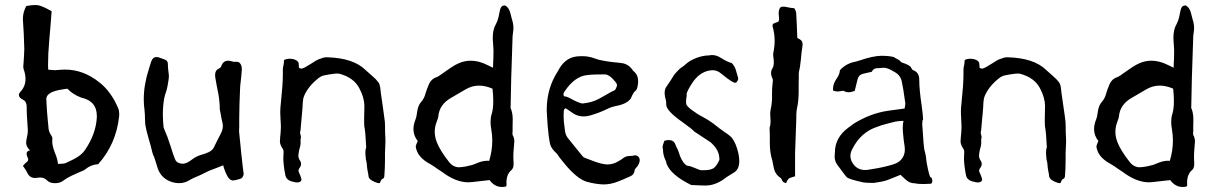

<svg xmlns="http://www.w3.org/2000/svg" viewBox="-20 -726 4838 761"><path d="M363.8 -260.3V-266.6Q363.8 -324.2 305.2 -338.4L301.3 -339.4L297.9 -340.8Q268.6 -352.1 247.1 -374.5L236.3 -373L224.6 -371.1Q211.4 -369.1 201.7 -366.2Q165 -356 163.6 -335L164.1 -321.3L166.5 -282.2Q168 -259.3 169.9 -243.2L171.4 -230L172.4 -216.3Q174.8 -200.7 182.6 -190.4Q187.5 -183.6 187.5 -176.8V-174.3Q187 -170.4 187 -166Q187 -148.9 195.8 -125.5L200.2 -113.8L204.6 -101.6Q209 -87.4 210 -76.2L217.8 -76.7L226.6 -77.1Q236.8 -78.1 238.8 -79.1L260.7 -89.4Q273.4 -95.2 282.2 -100.6Q305.2 -114.3 316.4 -130.9Q359.9 -193.8 363.8 -260.3ZM448.2 -297.4Q452.6 -286.6 452.6 -273.9Q452.6 -269 452.1 -264.2Q439.9 -153.8 369.1 -75.2Q340.8 -73.7 318.4 -55.2Q314.9 -52.2 308.6 -49.3L297.9 -44.9L280.3 -37.1L263.2 -29.3Q242.7 -19.5 230.5 -9.8Q218.3 0 198.7 0H196.8Q176.8 -0.5 167.5 -10.3Q155.8 -22.5 138.7 -22.5Q133.8 -22.5 128.4 -21.5Q123.5 -20.5 119.1 -20.5Q97.7 -20.5 87.9 -41.5Q85.4 -47.4 80.1 -55.2L70.8 -68.4L74.2 -72.3L76.7 -75.2Q79.6 -78.6 82 -80.6Q91.8 -86.4 91.8 -94.2Q91.8 -97.7 89.8 -101.1Q85.4 -110.4 85.4 -116.7Q85.4 -127.9 99.1 -129.9Q85 -143.1 83.5 -158.2V-159.7Q83.5 -168.9 88.4 -189.9Q90.3 -197.8 90.3 -209.5Q90.3 -213.9 89.8 -218.8L87.9 -248L86.4 -272Q85.9 -281.2 85.9 -288.6V-301.3Q85.9 -323.2 72.3 -330.1Q54.7 -338.9 54.7 -349.6Q54.7 -355.5 61 -362.3Q81.1 -383.8 81.1 -413.1Q81.1 -431.6 73.2 -453.6Q72.3 -456.5 72.3 -460.9V-463.9L73.2 -474.1L75.2 -504.9Q76.2 -518.6 76.2 -528.8V-535.2L74.2 -591.8L70.8 -647.9V-652.8Q70.8 -676.8 84 -702.1Q105 -706.1 119.1 -706.1Q127.4 -706.1 133.8 -704.6Q149.9 -701.2 184.6 -681.6L180.2 -624.5L175.3 -566.9Q170.4 -511.2 170.4 -470.2Q170.4 -459.5 170.9 -450.2L178.2 -449.2L184.6 -448.7L196.3 -447.8L210 -448.7L224.1 -449.7Q231 -450.2 238.3 -450.2Q311 -450.2 375.5 -398.4Q421.4 -361.3 448.2 -297.4Z M945.3 -41Q945.8 -39.6 945.8 -37.6Q945.8 -30.3 939.5 -21L935.1 -18.6L930.2 -16.6Q911.1 -10.7 902.8 -10.7Q901.4 -10.7 899.9 -11.2Q889.2 -12.7 879.9 -30.3Q872.6 -44.9 869.6 -54.2Q866.2 -63.5 864.7 -70.8L841.3 -61.5L817.9 -52.7Q809.6 -49.8 792 -41L779.3 -34.7L766.6 -28.8Q741.7 -19 730.5 -11.7Q711.9 0 689.9 0Q677.2 0 663.6 -3.9Q623 -15.6 606.9 -53.7L603 -65.4L599.1 -78.6Q593.8 -96.7 590.8 -104L586.9 -112.3L584 -121.1Q580.6 -135.7 576.7 -150.4L569.3 -175.8Q560.5 -206.1 556.2 -230Q555.2 -235.8 554.7 -253.9L554.2 -272L552.7 -290.5Q549.8 -311 549.8 -333Q549.8 -390.6 570.8 -455.1L575.2 -469.2L579.6 -482.9Q585.9 -500 600.1 -500Q606.9 -500 614.7 -496.6L631.3 -490.7Q645.5 -486.3 645.5 -472.2V-466.8Q645.5 -460 646.5 -451.2L648.9 -431.6Q649.4 -428.2 649.4 -424.8Q649.4 -417.5 647.9 -408.2L644 -384.8Q641.6 -372.1 637.7 -360.4L634.3 -350.6Q632.8 -344.2 630.9 -336.4Q625.5 -306.6 625.5 -273.4Q625.5 -248 628.4 -221.2Q628.9 -218.3 643.1 -184.6Q648.9 -169.4 656.7 -145L663.1 -124.5L669.9 -105L672.9 -97.2L676.3 -89.8Q681.2 -82.5 690.4 -79.6Q696.8 -77.1 703.6 -77.1Q714.4 -77.1 726.6 -84L734.4 -88.9L742.2 -94.7Q752 -101.6 757.8 -104.5Q765.1 -108.4 777.3 -112.3L787.1 -115.2L796.9 -118.7Q819.8 -126.5 827.1 -140.6L840.3 -167.5Q848.1 -183.6 853.5 -193.4Q863.3 -210.4 863.3 -226.6Q863.3 -230.5 862.8 -234.4L860.8 -243.7L858.4 -253.9Q855.5 -267.6 854 -278.3L852.5 -285.2L851.1 -292.5Q851.1 -323.2 845.2 -355.5L842.3 -369.6L839.4 -384.3Q835.9 -402.8 833.5 -417.5Q832.5 -423.3 832.5 -428.2Q832.5 -447.8 848.1 -454.6Q855 -457.5 857.4 -464.8Q864.7 -485.4 884.3 -485.4Q891.1 -485.4 898.9 -482.9L904.3 -481.4L909.7 -481H920.4Q926.3 -480.5 930.2 -476.6Q938.5 -467.8 938.5 -452.6V-449.2Q937.5 -437.5 936.5 -426.3L934.6 -407.7Q931.6 -386.2 931.2 -366.7L929.2 -313.5L928.2 -260.3V-221.7L927.7 -212.4V-203.1Q930.2 -172.9 934.6 -135.3L936 -119.6L938 -103.5Q939.9 -84.5 941.9 -66.9Q943.8 -48.3 945.3 -41Z M1506.3 -204.1Q1506.3 -196.8 1506.8 -189.9L1507.3 -184.6V-179.7Q1507.8 -173.8 1507.8 -167.5Q1507.8 -161.6 1507.3 -154.8Q1506.3 -134.8 1505.9 -118.2V-91.8Q1505.9 -60.5 1503.4 -28.8Q1502.9 -18.6 1494.6 -16.1Q1492.2 -15.1 1489.7 -10.3L1487.8 -5.9L1486.3 -2Q1485.4 0 1481.9 0Q1476.1 0 1462.9 -5.9Q1442.4 -15.1 1440.9 -25.9Q1439.9 -33.2 1439 -39.6L1437 -48.8Q1435.1 -59.1 1434.1 -71.8Q1433.6 -80.6 1432.1 -86.4L1430.7 -91.3Q1430.2 -95.2 1429.7 -100.6L1428.7 -109.9L1428.2 -119.1V-122.6Q1428.2 -131.3 1430.2 -138.2Q1431.2 -141.1 1431.6 -142.1V-143.1Q1431.2 -144 1431.2 -146.5Q1428.7 -202.1 1423.8 -226.6Q1423.3 -229 1423.3 -242.7V-258.8L1423.8 -282.7L1424.3 -307.1Q1423.8 -339.8 1403.8 -377Q1381.8 -418.5 1325.7 -433.6Q1321.3 -434.6 1315.9 -434.6Q1312 -434.6 1307.6 -434.1L1286.1 -431.2L1264.6 -427.2Q1252.4 -424.3 1242.7 -416.5Q1202.1 -384.8 1185.5 -346.2Q1181.6 -337.9 1180.7 -325.2L1179.7 -313.5L1179.2 -302.2Q1178.2 -290.5 1177.2 -277.8L1175.3 -257.3Q1173.3 -233.9 1171.4 -211.9L1170.9 -208.5L1169.9 -205.1Q1169.4 -202.1 1169.4 -200.2V-198.2Q1172.9 -186 1172.9 -181.6V-179.7L1171.9 -177.7L1171.4 -174.8V-159.2Q1171.4 -152.8 1169.4 -144.5L1167 -136.2L1165 -127.4L1163.6 -118.7L1162.6 -109.4Q1162.6 -99.6 1168 -91.3Q1173.3 -84 1173.3 -76.2Q1173.3 -67.9 1166.5 -59.1Q1163.1 -54.7 1163.1 -49.8Q1163.1 -46.9 1164.6 -43.5L1170.4 -29.8Q1173.3 -22.5 1174.3 -18.1Q1174.8 -16.6 1174.8 -15.1Q1174.8 -5.9 1163.6 -3.4Q1160.6 -2.9 1157.7 -2.9Q1154.3 -2.9 1150.9 -3.4L1145.5 -4.9L1140.6 -5.9Q1113.8 -11.2 1110.4 -34.7L1106.9 -54.2L1104.5 -73.7Q1103 -87.4 1103 -99.6Q1103 -106.9 1103.5 -113.3Q1104 -118.2 1104 -122.1V-125.5Q1103.5 -132.3 1100.6 -136.2Q1089.8 -152.3 1089.4 -165Q1089.4 -169.9 1090.3 -178.2L1090.8 -186L1091.8 -195.3Q1093.3 -212.4 1093.3 -225.6Q1093.3 -232.4 1092.8 -238.3L1092.3 -246.6L1091.8 -255.4Q1091.3 -267.6 1090.8 -281.2Q1090.8 -298.8 1093.3 -318.8Q1101.1 -391.6 1101.1 -431.2V-447.8Q1101.1 -460 1103 -464.8L1103.5 -467.8L1104.5 -471.7Q1105.5 -477.5 1106 -488.3Q1116.2 -493.2 1128.4 -493.2Q1132.3 -493.2 1136.2 -492.7Q1154.3 -490.2 1161.6 -480.5Q1164.6 -476.6 1164.6 -462.4V-458Q1168.9 -454.1 1173.8 -454.1H1174.8L1179.2 -455.1L1183.1 -456.5Q1189.5 -459 1197.8 -464.4L1213.9 -474.1Q1234.9 -488.3 1244.6 -491.7L1252.4 -494.1L1260.3 -497.1Q1268.1 -499 1273.9 -499H1276.4Q1380.9 -496.1 1429.2 -448.2L1455.6 -424.8Q1471.7 -411.1 1480 -399.4Q1484.9 -393.1 1486.8 -380.4L1488.3 -369.1L1489.3 -358.9L1497.6 -301.3Q1502.9 -266.1 1505.4 -243.7Q1506.3 -231.9 1506.3 -204.1Z M1924.3 -243.2Q1924.3 -259.8 1928.7 -273.9Q1935.1 -293.5 1935.1 -325.7Q1935.1 -347.2 1932.1 -374.5Q1904.3 -386.7 1878.9 -386.7Q1850.6 -386.7 1825.2 -371.6L1766.6 -337.4Q1721.2 -311 1717.3 -264.6Q1716.8 -259.8 1714.4 -253.4L1710.4 -242.2Q1703.1 -223.1 1703.1 -203.6Q1703.1 -183.1 1711.4 -162.1Q1724.1 -129.4 1759.8 -84Q1776.4 -63 1799.8 -63Q1805.2 -63 1811 -64L1824.7 -65.9L1837.9 -68.8Q1853.5 -71.8 1863.8 -76.7Q1890.6 -88.9 1911.6 -88.9Q1915.5 -88.9 1918.9 -88.4Q1931.2 -129.4 1931.2 -168.5Q1931.2 -191.4 1927.2 -213.4Q1924.3 -229 1924.3 -243.2ZM2018.6 -166.5 2016.6 -141.1Q2014.6 -120.6 2014.6 -102.5Q2014.6 -90.8 2015.6 -80.1V-75.2Q2015.6 -59.6 2007.3 -52.2Q1987.3 -35.6 1987.3 -2Q1987.3 2.4 1987.8 6.8L1987.3 9.8L1985.4 13.2Q1977.1 15.1 1969.7 15.1Q1940.4 15.1 1920.4 -12.2L1885.7 -8.3L1851.6 -4.4Q1844.2 -3.4 1836.4 -3.4Q1793 -3.4 1746.1 -34.7L1731 -45.4L1715.3 -55.7Q1697.3 -68.8 1684.1 -76.2Q1643.6 -98.1 1632.3 -127.9Q1627.9 -140.1 1627.9 -145V-146Q1628.4 -150.9 1635.7 -167Q1618.7 -188.5 1618.7 -214.4Q1618.7 -232.4 1627 -252.9Q1629.4 -258.8 1630.9 -267.1L1633.3 -282.2Q1636.7 -308.6 1649.9 -322.8Q1661.6 -335.9 1666.5 -355.5L1671.9 -371.6L1678.2 -387.7Q1688 -413.1 1710 -419.9Q1716.8 -422.4 1726.1 -429.2L1733.4 -434.6L1741.2 -439.9L1769.5 -459.5Q1786.1 -470.2 1798.8 -475.6Q1821.8 -485.4 1846.2 -485.4Q1877.4 -485.4 1910.6 -468.8L1920.9 -463.9L1927.2 -460.9L1934.1 -457.5L1934.6 -476.1L1935.5 -494.1Q1936 -514.2 1936 -527.8L1933.1 -571.8V-576.7Q1933.1 -609.4 1945.8 -630.9Q1951.7 -641.1 1956.1 -658.7L1959 -673.8L1962.4 -689Q1966.3 -704.6 1981.4 -704.6Q1998.5 -695.8 2003.9 -669.9L2007.8 -654.3L2012.2 -638.7Q2015.1 -626 2015.1 -615.7Q2015.1 -610.8 2014.6 -606.9Q2012.2 -591.3 2011.7 -583L2006.8 -433.6L2006.3 -419.9L2003.9 -304.7L2003.4 -301.3L2003.9 -297.9Q2012.2 -279.3 2012.2 -251.5L2011.7 -227.5V-204.1L2011.2 -200.7V-194.3Q2011.2 -192.4 2011.7 -190.9Q2018.1 -180.7 2018.6 -166.5Z M2218.8 -365.2Q2214.8 -359.9 2213.9 -356Q2213.4 -354 2213.4 -352.5Q2213.4 -348.1 2215.8 -344.2H2216.8Q2222.2 -344.2 2231.9 -340.3L2241.7 -335.4L2252.4 -329.6Q2279.8 -315.9 2289.6 -315.9H2290.5Q2329.1 -320.3 2354 -334.5L2379.4 -348.6L2404.3 -362.8L2413.1 -366.7Q2418 -369.1 2419.9 -372.6Q2425.3 -382.3 2425.3 -389.2Q2425.3 -391.1 2424.8 -392.6Q2423.8 -395.5 2421.9 -397.9L2418.5 -402.3Q2395.5 -431.2 2376.5 -431.2H2376L2340.3 -430.7Q2319.8 -430.2 2305.2 -428.2Q2257.8 -422.4 2218.8 -365.2ZM2515.6 -90.8Q2515.6 -88.9 2515.1 -86.9Q2513.2 -74.7 2503.9 -64L2499 -58.1Q2496.1 -54.7 2495.6 -52.2Q2494.1 -38.6 2485.4 -31.2Q2481.9 -28.8 2476.6 -26.4L2467.3 -22.5L2448.7 -14.2L2430.2 -6.8Q2400.9 4.9 2374 4.9H2368.2Q2339.4 3.4 2308.1 -4.9Q2274.4 -13.7 2231.9 -60.5L2221.2 -72.8L2210.9 -85.4Q2196.8 -102.1 2187.5 -116.7Q2165 -136.7 2160.6 -153.8Q2154.3 -181.6 2150.4 -230.5Q2149.9 -238.3 2149.4 -247.6Q2148.9 -253.9 2148.4 -262.2Q2147.9 -276.4 2147.5 -277.3L2147 -285.6V-293.9Q2147.9 -377.9 2191.4 -444.3Q2217.8 -496.1 2263.7 -502Q2275.9 -503.4 2287.1 -503.4Q2314 -503.4 2336.4 -494.6Q2352.5 -488.3 2374 -484.9L2392.6 -481.9L2411.6 -479.5L2427.2 -478L2442.9 -476.1Q2469.7 -472.7 2484.9 -451.7Q2488.8 -445.8 2492.2 -442.9Q2509.3 -429.2 2509.3 -403.3Q2509.3 -395 2507.3 -384.8Q2506.3 -378.9 2504.4 -374Q2501.5 -367.7 2498.5 -365.7Q2492.2 -361.3 2486.3 -349.1L2481.9 -339.4Q2479.5 -334 2476.6 -331.1Q2462.9 -315.9 2434.1 -308.6L2422.4 -306.2L2410.6 -303.2Q2397.5 -299.8 2388.2 -294.9Q2357.4 -279.3 2318.4 -268.1Q2306.2 -264.6 2293.9 -264.6Q2265.1 -264.6 2241.7 -283.7L2231.9 -290.5L2222.2 -296.9Q2217.8 -295.4 2215.8 -291.5L2214.8 -287.6L2214.4 -283.7Q2213.9 -276.4 2213.9 -268.1Q2213.9 -256.8 2214.8 -244.1L2219.7 -205.1Q2222.2 -188 2234.4 -174.3L2284.2 -112.8L2290 -106Q2293.5 -102.1 2296.4 -101.1L2316.9 -93.3L2337.9 -85.4Q2361.8 -76.7 2380.4 -74.7Q2383.8 -74.2 2387.7 -74.2Q2411.6 -74.2 2433.6 -88.4L2440.4 -92.3L2447.3 -97.2Q2459.5 -107.9 2476.6 -107.9H2479.5L2486.3 -108.4L2493.2 -109.9Q2495.1 -110.4 2497.1 -110.4Q2502.9 -110.4 2506.3 -107.9Q2515.6 -102.1 2515.6 -90.8Z M2776.9 9.3Q2758.3 9.3 2719.7 7.3Q2639.2 -32.2 2622.1 -76.7Q2620.6 -85.9 2616.2 -94.7Q2610.4 -106.4 2608.4 -122.1Q2608.4 -132.3 2606 -142.1V-143.1Q2606 -148.9 2613.3 -168Q2623 -170.9 2630.9 -170.9Q2650.4 -170.9 2656.7 -153.8L2659.7 -146.5Q2668.5 -128.9 2669.9 -123.5Q2677.2 -100.6 2681.6 -93.8Q2695.8 -68.8 2707 -68.8Q2715.3 -68.4 2736.8 -59.1Q2753.4 -51.3 2760.7 -51.3H2769Q2796.4 -51.3 2808.6 -59.6Q2818.8 -66.4 2830.1 -89.4Q2831.5 -91.8 2831.5 -96.2L2830.1 -107.4Q2826.7 -135.3 2796.4 -162.1L2731.9 -204.6Q2725.6 -212.9 2684.6 -242.2Q2620.6 -287.1 2620.6 -311.5Q2620.6 -324.2 2619.6 -326.7Q2614.3 -344.7 2614.3 -357.9Q2614.3 -369.1 2618.2 -377.4Q2621.1 -382.8 2630.4 -395.8Q2639.6 -408.7 2647.9 -422.9Q2654.8 -435.1 2674.8 -454.1Q2690.9 -464.8 2695.3 -469.2Q2712.4 -485.8 2739.5 -496.1Q2766.6 -506.3 2790 -506.3Q2796.4 -507.8 2802.2 -507.8Q2819.8 -507.8 2836.4 -497.1Q2863.3 -480 2880.4 -476.1Q2890.6 -465.3 2895.5 -452.1Q2902.8 -425.8 2904.5 -420.9Q2906.2 -416 2906.2 -413.6Q2905.3 -407.7 2900.4 -401.4Q2897.9 -397.9 2894 -397.9Q2882.8 -397.9 2839.4 -433.6Q2822.8 -447.8 2804.7 -447.8Q2760.3 -446.3 2729 -404.8Q2701.2 -364.3 2701.2 -350.6Q2701.2 -349.1 2702.1 -348.1Q2702.1 -345.7 2700.7 -339.8Q2699.2 -330.1 2699.2 -323.2Q2699.2 -315.9 2700.7 -311.5Q2704.1 -303.7 2720.7 -291Q2743.2 -273.9 2766.1 -262.2Q2786.6 -251.5 2806.6 -236.8Q2835 -213.9 2854 -201.2Q2878.4 -185.1 2882.8 -176.8Q2897.9 -156.7 2906.7 -117.7Q2910.2 -101.6 2910.2 -88.4Q2910.2 -57.6 2892.6 -44.4L2860.4 -24.4Q2818.8 9.3 2776.9 9.3Z M3158.2 -562.5Q3161.1 -557.6 3161.1 -550.3Q3161.1 -545.9 3160.2 -540.5L3156.7 -515.6L3154.3 -490.2Q3151.4 -459 3146.5 -440.4Q3146 -437.5 3146 -433.6V-418L3145.5 -388.7V-359.4Q3145 -323.7 3139.6 -300.3Q3136.7 -288.6 3136.2 -271.5V-256.3L3135.7 -241.7L3131.3 -118.2V-27.3L3118.7 -23.4Q3110.8 -21 3106.9 -18.6Q3103.5 -16.1 3100.6 -10.3L3098.1 -5.4L3095.2 0L3087.9 -2.9Q3084.5 -4.4 3083 -5.9L3080.6 -9.8L3078.6 -14.2Q3076.2 -19 3073.7 -21Q3054.2 -33.2 3047.9 -56.2L3043.9 -75.7Q3042 -88.4 3039.6 -95.2Q3031.7 -120.6 3031.2 -157.7V-189.5L3030.3 -220.7Q3034.2 -230.5 3034.2 -245.6Q3034.2 -250.5 3033.7 -255.4L3032.7 -272.9Q3032.7 -282.7 3034.2 -290Q3040 -316.4 3040 -338.9V-355Q3040 -364.7 3040.5 -377L3043.5 -409.2Q3043.5 -411.1 3042 -414.1L3039.6 -419.4Q3036.1 -428.2 3036.1 -436Q3036.1 -446.3 3041.5 -455.1Q3046.4 -462.9 3046.9 -473.1V-481.9L3046.4 -490.7L3044.9 -503.4Q3044.4 -507.3 3044.4 -510.3Q3044.4 -513.2 3044.9 -515.6Q3050.3 -540.5 3050.3 -564.5Q3050.3 -593.8 3042 -622.1V-626L3043 -628.4L3043.5 -631.3L3053.7 -635.7L3064.9 -640.1L3066.9 -644L3067.9 -647.9L3067.4 -659.2L3066.4 -670.4V-674.3Q3066.4 -689.5 3073.7 -697.3Q3078.6 -699.7 3084.5 -699.7H3087.9L3094.7 -698.7L3101.6 -697.3L3114.3 -694.8L3121.1 -694.3L3128.9 -692.9L3130.9 -689L3132.8 -684.6Q3135.3 -679.2 3135.7 -675.8L3138.2 -626.5L3140.1 -576.2L3144.5 -573.2L3149.9 -570.3Q3156.2 -566.4 3158.2 -562.5Z M3540.5 -83.5Q3566.4 -101.6 3566.4 -133.8Q3566.4 -137.7 3565.9 -142.1Q3565.4 -146.5 3564.5 -153.3L3562.5 -166Q3560.5 -183.1 3559.6 -193.4Q3558.1 -208 3558.1 -219.7Q3558.1 -235.8 3561 -247.1Q3555.7 -247.1 3543.9 -246.1Q3532.7 -244.6 3529.8 -244.1L3511.7 -239.7L3493.2 -234.9Q3472.2 -229.5 3457.5 -223.6Q3392.1 -202.6 3358.4 -135.7Q3350.6 -121.6 3350.6 -107.9Q3350.6 -89.4 3364.7 -72.3Q3381.3 -52.2 3409.2 -52.2Q3418 -52.2 3427.7 -54.2Q3428.7 -54.2 3433.6 -55.2L3439 -56.2L3444.8 -57.1Q3463.9 -60.1 3478.5 -63.5Q3527.3 -74.2 3540.5 -83.5ZM3639.2 3.4Q3617.7 3.4 3605 0.5Q3584.5 0.5 3567.9 -15.6L3549.3 -33.2Q3510.7 -17.1 3494.9 -11.5Q3479 -5.9 3443.4 -1Q3415.5 -1 3402.3 -2.9Q3347.2 -15.1 3337.4 -22.5Q3333 -25.9 3299.8 -71.3Q3288.1 -85.9 3288.1 -106.9Q3288.1 -113.8 3289.1 -121.1Q3289.1 -180.2 3341.3 -219.2Q3358.4 -231.4 3364.3 -236.3Q3430.2 -276.4 3497.1 -286.6L3565.4 -295.9Q3568.4 -310.5 3568.4 -315.9Q3559.6 -379.9 3554 -404.3Q3548.3 -428.7 3524.4 -441.4Q3498 -457.5 3483.9 -457.5Q3480 -457.5 3450.7 -455.1Q3439.9 -451.7 3436 -442.4Q3435.5 -440.9 3428.7 -439.9Q3421.9 -439 3414.3 -436.8Q3406.7 -434.6 3399.4 -433.1Q3383.3 -429.2 3378.9 -411.1L3367.7 -365.7Q3354 -360.4 3343.3 -360.4Q3333 -360.4 3325.2 -365.2Q3324.2 -366.2 3321.8 -366.2Q3318.4 -366.2 3309.1 -364.3Q3305.7 -363.3 3301.8 -363.3Q3293 -363.3 3282.2 -366.7L3281.7 -374.5Q3281.7 -394.5 3297.4 -416.5Q3307.6 -430.7 3309.1 -447.8Q3334.5 -475.6 3372.6 -481.9Q3377.9 -482.9 3385.7 -485.8Q3439.5 -504.4 3472.7 -504.9Q3502 -504.9 3522.5 -500Q3527.8 -496.1 3537.6 -491.2Q3545.4 -487.8 3552.7 -479Q3585.9 -468.3 3590.6 -459Q3595.2 -449.7 3598.6 -448.2Q3623.5 -439.5 3623.5 -410.2Q3623.5 -369.6 3633.3 -306.2Q3638.7 -264.6 3638.7 -252.4Q3635.3 -249.5 3635.3 -233.4Q3635.3 -225.6 3638.7 -186.5Q3641.6 -134.3 3646.5 -122.1Q3649.4 -114.3 3652.8 -81.5Q3663.6 -23.9 3668.7 -23.4Q3673.8 -22.9 3675.3 -9.8Q3675.3 2 3667.5 2.4Q3651.9 3.4 3639.2 3.4Z M4204.1 -204.1Q4204.1 -196.8 4204.6 -189.9L4205.1 -184.6V-179.7Q4205.6 -173.8 4205.6 -167.5Q4205.6 -161.6 4205.1 -154.8Q4204.1 -134.8 4203.6 -118.2V-91.8Q4203.6 -60.5 4201.2 -28.8Q4200.7 -18.6 4192.4 -16.1Q4189.9 -15.1 4187.5 -10.3L4185.5 -5.9L4184.1 -2Q4183.1 0 4179.7 0Q4173.8 0 4160.6 -5.9Q4140.1 -15.1 4138.7 -25.9Q4137.7 -33.2 4136.7 -39.6L4134.8 -48.8Q4132.8 -59.1 4131.8 -71.8Q4131.3 -80.6 4129.9 -86.4L4128.4 -91.3Q4127.9 -95.2 4127.4 -100.6L4126.5 -109.9L4126 -119.1V-122.6Q4126 -131.3 4127.9 -138.2Q4128.9 -141.1 4129.4 -142.1V-143.1Q4128.9 -144 4128.9 -146.5Q4126.5 -202.1 4121.6 -226.6Q4121.1 -229 4121.1 -242.7V-258.8L4121.6 -282.7L4122.1 -307.1Q4121.6 -339.8 4101.6 -377Q4079.6 -418.5 4023.4 -433.6Q4019 -434.6 4013.7 -434.6Q4009.8 -434.6 4005.4 -434.1L3983.9 -431.2L3962.4 -427.2Q3950.2 -424.3 3940.4 -416.5Q3899.9 -384.8 3883.3 -346.2Q3879.4 -337.9 3878.4 -325.2L3877.4 -313.5L3877 -302.2Q3876 -290.5 3875 -277.8L3873 -257.3Q3871.1 -233.9 3869.1 -211.9L3868.7 -208.5L3867.7 -205.1Q3867.2 -202.1 3867.2 -200.2V-198.2Q3870.6 -186 3870.6 -181.6V-179.7L3869.6 -177.7L3869.1 -174.8V-159.2Q3869.1 -152.8 3867.2 -144.5L3864.7 -136.2L3862.8 -127.4L3861.3 -118.7L3860.4 -109.4Q3860.4 -99.6 3865.7 -91.3Q3871.1 -84 3871.1 -76.2Q3871.1 -67.9 3864.3 -59.1Q3860.8 -54.7 3860.8 -49.8Q3860.8 -46.9 3862.3 -43.5L3868.2 -29.8Q3871.1 -22.5 3872.1 -18.1Q3872.6 -16.6 3872.6 -15.1Q3872.6 -5.9 3861.3 -3.4Q3858.4 -2.9 3855.5 -2.9Q3852.1 -2.9 3848.6 -3.4L3843.3 -4.9L3838.4 -5.9Q3811.5 -11.2 3808.1 -34.7L3804.7 -54.2L3802.2 -73.7Q3800.8 -87.4 3800.8 -99.6Q3800.8 -106.9 3801.3 -113.3Q3801.8 -118.2 3801.8 -122.1V-125.5Q3801.3 -132.3 3798.3 -136.2Q3787.6 -152.3 3787.1 -165Q3787.1 -169.9 3788.1 -178.2L3788.6 -186L3789.6 -195.3Q3791 -212.4 3791 -225.6Q3791 -232.4 3790.5 -238.3L3790 -246.6L3789.6 -255.4Q3789.1 -267.6 3788.6 -281.2Q3788.6 -298.8 3791 -318.8Q3798.8 -391.6 3798.8 -431.2V-447.8Q3798.8 -460 3800.8 -464.8L3801.3 -467.8L3802.2 -471.7Q3803.2 -477.5 3803.7 -488.3Q3814 -493.2 3826.2 -493.2Q3830.1 -493.2 3834 -492.7Q3852.1 -490.2 3859.4 -480.5Q3862.3 -476.6 3862.3 -462.4V-458Q3866.7 -454.1 3871.6 -454.1H3872.6L3877 -455.1L3880.9 -456.5Q3887.2 -459 3895.5 -464.4L3911.6 -474.1Q3932.6 -488.3 3942.4 -491.7L3950.2 -494.1L3958 -497.1Q3965.8 -499 3971.7 -499H3974.1Q4078.6 -496.1 4127 -448.2L4153.3 -424.8Q4169.4 -411.1 4177.7 -399.4Q4182.6 -393.1 4184.6 -380.4L4186 -369.1L4187 -358.9L4195.3 -301.3Q4200.7 -266.1 4203.1 -243.7Q4204.1 -231.9 4204.1 -204.1Z M4622.1 -243.2Q4622.1 -259.8 4626.5 -273.9Q4632.8 -293.5 4632.8 -325.7Q4632.8 -347.2 4629.9 -374.5Q4602.1 -386.7 4576.7 -386.7Q4548.3 -386.7 4522.9 -371.6L4464.4 -337.4Q4418.9 -311 4415 -264.6Q4414.6 -259.8 4412.1 -253.4L4408.2 -242.2Q4400.9 -223.1 4400.9 -203.6Q4400.9 -183.1 4409.2 -162.1Q4421.9 -129.4 4457.5 -84Q4474.1 -63 4497.6 -63Q4502.9 -63 4508.8 -64L4522.5 -65.9L4535.6 -68.8Q4551.3 -71.8 4561.5 -76.7Q4588.4 -88.9 4609.4 -88.9Q4613.3 -88.9 4616.7 -88.4Q4628.9 -129.4 4628.9 -168.5Q4628.9 -191.4 4625 -213.4Q4622.1 -229 4622.1 -243.2ZM4716.3 -166.5 4714.4 -141.1Q4712.4 -120.6 4712.4 -102.5Q4712.4 -90.8 4713.4 -80.1V-75.2Q4713.4 -59.6 4705.1 -52.2Q4685.1 -35.6 4685.1 -2Q4685.1 2.4 4685.5 6.8L4685.1 9.8L4683.1 13.2Q4674.8 15.1 4667.5 15.1Q4638.2 15.1 4618.2 -12.2L4583.5 -8.3L4549.3 -4.4Q4542 -3.4 4534.2 -3.4Q4490.7 -3.4 4443.8 -34.7L4428.7 -45.4L4413.1 -55.7Q4395 -68.8 4381.8 -76.2Q4341.3 -98.1 4330.1 -127.9Q4325.7 -140.1 4325.7 -145V-146Q4326.2 -150.9 4333.5 -167Q4316.4 -188.5 4316.4 -214.4Q4316.4 -232.4 4324.7 -252.9Q4327.1 -258.8 4328.6 -267.1L4331.1 -282.2Q4334.5 -308.6 4347.7 -322.8Q4359.4 -335.9 4364.3 -355.5L4369.6 -371.6L4376 -387.7Q4385.7 -413.1 4407.7 -419.9Q4414.6 -422.4 4423.8 -429.2L4431.2 -434.6L4439 -439.9L4467.3 -459.5Q4483.9 -470.2 4496.6 -475.6Q4519.5 -485.4 4543.9 -485.4Q4575.2 -485.4 4608.4 -468.8L4618.7 -463.9L4625 -460.9L4631.8 -457.5L4632.3 -476.1L4633.3 -494.1Q4633.8 -514.2 4633.8 -527.8L4630.9 -571.8V-576.7Q4630.9 -609.4 4643.6 -630.9Q4649.4 -641.1 4653.8 -658.7L4656.7 -673.8L4660.2 -689Q4664.1 -704.6 4679.2 -704.6Q4696.3 -695.8 4701.7 -669.9L4705.6 -654.3L4710 -638.7Q4712.9 -626 4712.9 -615.7Q4712.9 -610.8 4712.4 -606.9Q4710 -591.3 4709.5 -583L4704.6 -433.6L4704.1 -419.9L4701.7 -304.7L4701.2 -301.3L4701.7 -297.9Q4710 -279.3 4710 -251.5L4709.5 -227.5V-204.1L4709 -200.7V-194.3Q4709 -192.4 4709.5 -190.9Q4715.8 -180.7 4716.3 -166.5Z"/></svg>

Font: Kurland
Style: Regular
Weight: 400
Designer: GGBot
Version: 0.22